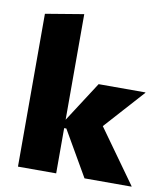

<svg xmlns="http://www.w3.org/2000/svg" viewBox="-82 -793 743 861"><g transform="rotate(10 290.0 -362.5)"><path d="M361 0 242 -206H226V-235L350 -427H563V-425L349 -187L356 -308L575 -2V0ZM58 0V-696L232 -725V0Z"/></g></svg>

Font: Ysabeau Office Black
Style: Regular
Weight: 900
Designer: Christian Thalmann (Catharsis Fonts)
Version: Version 2.001;gftools[0.9.30]; featfreeze: tnum,lnum,ss02